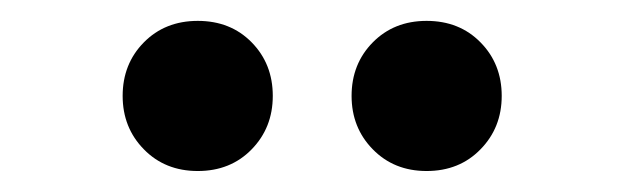

<svg xmlns="http://www.w3.org/2000/svg" viewBox="-20 -732 595 183"><path d="M168.5 -569Q137.3 -569 117.1 -589.7Q96.9 -610.3 96.9 -640.6Q96.9 -671.1 117.1 -691.6Q137.3 -712.1 168.5 -712.1Q199.8 -712.1 219.9 -691.6Q240 -671.1 240 -640.6Q240 -610.3 219.9 -589.7Q199.8 -569 168.5 -569ZM386.6 -569Q355.5 -569 335.3 -589.7Q315.1 -610.3 315.1 -640.6Q315.1 -671.1 335.3 -691.6Q355.5 -712.1 386.6 -712.1Q417.9 -712.1 438 -691.6Q458.2 -671.1 458.2 -640.6Q458.2 -610.3 438 -589.7Q417.9 -569 386.6 -569Z"/></svg>

Font: Source Sans 3 Variable
Style: Regular
Weight: 200
Designer: Paul D. Hunt
Foundry: Adobe Systems Incorporated
Version: Version 3.026